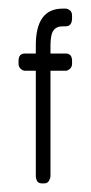

<svg xmlns="http://www.w3.org/2000/svg" viewBox="-20 -425 212 445"><path d="M132 -261H97V-17Q97 -12 93.5 -6Q90 0 83 0H77Q69 0 66 -5.5Q63 -11 63 -17V-261H38Q33 -261 28 -265.5Q23 -270 23 -277V-284Q23 -301 38 -301H63V-320Q63 -405 125 -405H132Q137 -405 142 -401Q147 -397 147 -389V-383Q147 -364 132 -364H125Q111 -364 104 -354.5Q97 -345 97 -319V-301H132Q147 -301 147 -284V-277Q147 -270 142 -265.5Q137 -261 132 -261Z"/></svg>

Font: Chathura
Style: Bold
Weight: 700
Designer: Appaji Ambarisha Darbha
Foundry: Aditya Fonts
Version: Version 1.002 2016